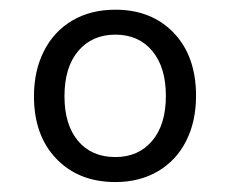

<svg xmlns="http://www.w3.org/2000/svg" viewBox="-20 -755 472 394"><path d="M49.7 -557.6Q49.7 -609.7 70.1 -650.1Q90.6 -690.6 128.4 -712.9Q166.1 -735.1 216.7 -735.1Q291.1 -735.1 336.7 -687.4Q382.3 -639.6 382.3 -558.3Q382.3 -506.1 362.2 -466.1Q342.1 -426 304.4 -403.7Q266.6 -381.4 216.7 -381.4Q141.6 -381.4 95.6 -429.2Q49.7 -477 49.7 -557.6ZM320.4 -558.3Q320.4 -617 292.5 -650.4Q264.6 -683.9 216.7 -683.9Q168.9 -683.9 140.6 -650.4Q112.3 -617 112.3 -557.6Q112.3 -498.9 140.2 -465.8Q168.1 -432.7 216.7 -432.7Q263.9 -432.7 292.1 -465.8Q320.4 -498.9 320.4 -558.3Z"/></svg>

Font: Mona Sans VF XLt
Style: Regular
Weight: 200
Designer: Deni Anggara
Foundry: GitHub
Version: Version 2.000;Glyphs 3.2.3 (3260)